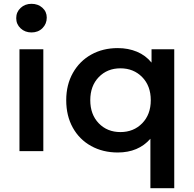

<svg xmlns="http://www.w3.org/2000/svg" viewBox="-20 -792 1015 1006"><path d="M82 -534H207V0H82ZM65 -697Q65 -729 88 -750.5Q111 -772 145 -772Q179 -772 202 -751.5Q225 -731 225 -700Q225 -667 202.5 -644.5Q180 -622 145 -622Q111 -622 88 -643.5Q65 -665 65 -697Z M893 -534V194H768V-65Q705 7 597 7Q519 7 457.5 -27Q396 -61 361.5 -123Q327 -185 327 -267Q327 -348 362 -410Q397 -472 458 -506Q519 -540 597 -540Q652 -540 697.5 -521Q743 -502 774 -464V-534ZM770 -267Q770 -342 725 -388Q680 -434 611 -434Q542 -434 497.5 -388Q453 -342 453 -267Q453 -192 497.5 -146Q542 -100 611 -100Q680 -100 725 -146Q770 -192 770 -267Z"/></svg>

Font: mBank SemiBold
Style: Regular
Weight: 600
Designer: Julieta Ulanovsky
Foundry: Julieta Ulanovsky
Version: Version 7.200